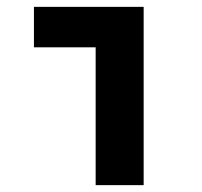

<svg xmlns="http://www.w3.org/2000/svg" viewBox="-20 -540 590 560"><path d="M259 0V-402H79V-520H399V0Z"/></svg>

Font: M PLUS Code Latin SemiExpanded
Style: Bold
Weight: 700
Width: 6
Designer: Coji Morishita
Foundry: UNDERFOREST DESIGN
Version: Version 1.002; ttfautohint (v1.8.3)